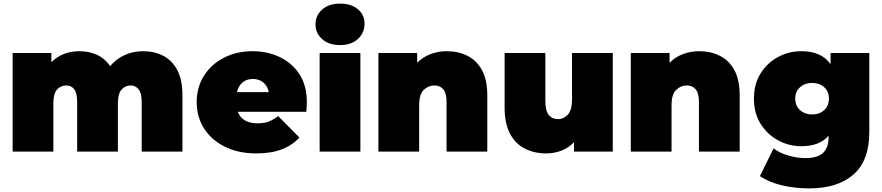

<svg xmlns="http://www.w3.org/2000/svg" viewBox="-20 -841 4892 1065"><path d="M50 0V-547H265V-496Q296 -527 335.5 -542Q375 -557 420 -557Q473 -557 517.5 -537Q562 -517 591 -474Q624 -514 671 -535.5Q718 -557 774 -557Q836 -557 885.5 -531.5Q935 -506 963.5 -452Q992 -398 992 -312V0H766V-273Q766 -324 749 -345.5Q732 -367 705 -367Q675 -367 654.5 -344.5Q634 -322 634 -267V0H408V-273Q408 -324 392 -345.5Q376 -367 347 -367Q317 -367 296.5 -344.5Q276 -322 276 -267V0Z M1402 10Q1302 10 1227.5 -27Q1153 -64 1112 -128.5Q1071 -193 1071 -274Q1071 -357 1111.5 -421Q1152 -485 1222.5 -521Q1293 -557 1381 -557Q1462 -557 1530.5 -525Q1599 -493 1640.5 -430Q1682 -367 1682 -274Q1682 -262 1681 -247.5Q1680 -233 1679 -221H1299Q1323 -157 1409 -157Q1447 -157 1471.5 -167Q1496 -177 1523 -197L1641 -78Q1601 -35 1542.5 -12.5Q1484 10 1402 10ZM1295 -330H1471Q1464 -364 1440.5 -383.5Q1417 -403 1383 -403Q1348 -403 1325 -383.5Q1302 -364 1295 -330Z M1753 0V-547H1979V0ZM1866 -591Q1804 -591 1767 -624Q1730 -657 1730 -706Q1730 -755 1767 -788Q1804 -821 1866 -821Q1928 -821 1965 -790Q2002 -759 2002 -710Q2002 -658 1965 -624.5Q1928 -591 1866 -591Z M2079 0V-547H2294V-493Q2326 -525 2368.5 -541Q2411 -557 2459 -557Q2522 -557 2573 -531.5Q2624 -506 2653.5 -452Q2683 -398 2683 -312V0H2457V-273Q2457 -324 2439 -345.5Q2421 -367 2390 -367Q2356 -367 2330.5 -342.5Q2305 -318 2305 -257V0Z M3009 10Q2944 10 2891.5 -16.5Q2839 -43 2809 -99.5Q2779 -156 2779 -245V-547H3005V-284Q3005 -226 3024 -203Q3043 -180 3076 -180Q3105 -180 3129 -204.5Q3153 -229 3153 -290V-547H3379V0H3164V-52Q3133 -20 3093 -5Q3053 10 3009 10Z M3479 0V-547H3694V-493Q3726 -525 3768.5 -541Q3811 -557 3859 -557Q3922 -557 3973 -531.5Q4024 -506 4053.5 -452Q4083 -398 4083 -312V0H3857V-273Q3857 -324 3839 -345.5Q3821 -367 3790 -367Q3756 -367 3730.5 -342.5Q3705 -318 3705 -257V0Z M4469 204Q4388 204 4317 187Q4246 170 4195 136L4271 -18Q4303 7 4352.5 21.5Q4402 36 4446 36Q4516 36 4546 6.5Q4576 -23 4576 -78V-88Q4526 -30 4425 -30Q4356 -30 4296 -62.5Q4236 -95 4199 -154Q4162 -213 4162 -294Q4162 -375 4199 -434Q4236 -493 4296 -525Q4356 -557 4425 -557Q4537 -557 4587 -485V-547H4802V-109Q4802 50 4714 127Q4626 204 4469 204ZM4485 -206Q4525 -206 4551.5 -230Q4578 -254 4578 -294Q4578 -334 4551.5 -357.5Q4525 -381 4485 -381Q4445 -381 4418 -357.5Q4391 -334 4391 -294Q4391 -254 4418 -230Q4445 -206 4485 -206Z"/></svg>

Font: Montserrat Black
Style: Regular
Weight: 900
Designer: Julieta Ulanovsky
Foundry: Julieta Ulanovsky
Version: Version 9.000; ttfautohint (v1.8.4.7-5d5b)